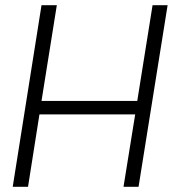

<svg xmlns="http://www.w3.org/2000/svg" viewBox="-20 -720 671 740"><path d="M29 0 140 -700H199L140 -331H509L568 -700H626L514 0H456L501 -279H132L88 0Z"/></svg>

Font: Georama ExtraCondensed Thin Light
Style: Italic
Weight: 300
Italic angle: -9°
Version: Version 1.001